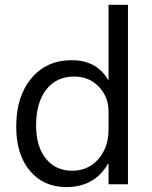

<svg xmlns="http://www.w3.org/2000/svg" viewBox="-20 -760 629 792"><path d="M507.8 0H427.7V-85H425.8Q370.1 11.7 253.9 11.7Q159.7 11.7 103.3 -55.4Q46.9 -122.6 46.9 -238.3Q46.9 -362.3 109.4 -437Q171.9 -511.7 275.9 -511.7Q378.9 -511.7 425.8 -430.7H427.7V-740.2H507.8ZM427.7 -226.1V-299.8Q427.7 -360.4 387.7 -402.3Q347.7 -444.3 286.1 -444.3Q212.9 -444.3 170.9 -390.6Q128.9 -336.9 128.9 -242.2Q128.9 -155.8 169.2 -105.7Q209.5 -55.7 277.3 -55.7Q344.2 -55.7 386 -104Q427.7 -152.3 427.7 -226.1Z"/></svg>

Font: Segoe UI Historic
Style: Regular
Weight: 400
Foundry: Microsoft Corporation
Version: Version 1.03